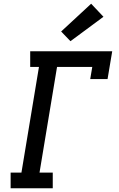

<svg xmlns="http://www.w3.org/2000/svg" viewBox="-20 -1010 640 1030"><path d="M37 0V-84H95L189 -651H142V-735H582L557 -586H464L475 -651H286L192 -84H263V0ZM358 -789 308 -841 469 -990 535 -920Z"/></svg>

Font: Iosevka Slab MdExObl
Style: Regular
Weight: 500
Width: 7
Italic angle: -9°
Monospace: yes
Designer: Belleve Invis
Foundry: Belleve Invis
Version: Version 11.1.1; ttfautohint (v1.8.3)